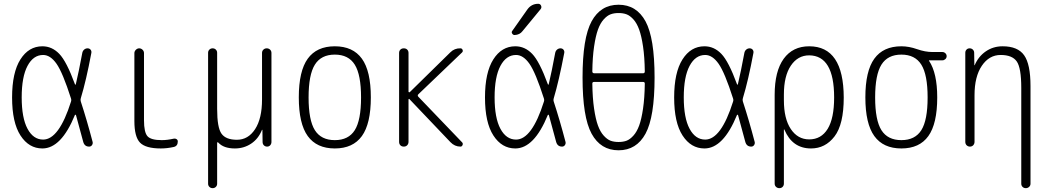

<svg xmlns="http://www.w3.org/2000/svg" viewBox="-20 -775 5540 1015"><path d="M208 -484.4Q156.2 -484.4 125.5 -426.8Q94.7 -369.1 94.7 -260.3Q94.7 -151.4 125.5 -94.2Q156.2 -37.1 208 -37.1Q292 -37.1 355.5 -238.3Q358.4 -246.1 355.5 -253.9Q311.5 -391.6 278.8 -438Q246.1 -484.4 208 -484.4ZM204.1 9.8Q132.8 9.8 88.4 -58.6Q43.9 -127 43.9 -259.8Q43.9 -391.6 87.9 -460.9Q131.8 -530.3 204.1 -530.3Q254.9 -530.3 293.5 -490.2Q332 -450.2 376 -330.1Q378.9 -324.2 380.9 -330.1Q396.5 -395.5 415 -495.1Q417 -505.9 424.8 -512.7Q432.6 -519.5 442.9 -519.5Q453.1 -519.5 459 -512.2Q464.8 -504.9 462.9 -495.1Q435.5 -348.6 407.2 -255.9Q404.3 -247.1 407.2 -238.3Q439.5 -139.6 469.7 -24.4Q471.7 -15.6 466.3 -7.8Q460.9 0 451.2 0Q426.8 0 419.9 -25.4Q391.6 -131.8 381.8 -166Q380.9 -168 378.9 -168.5Q377 -168.9 376 -167Q303.7 9.8 204.1 9.8Z M830.1 9.8Q750 9.8 720.2 -21Q690.4 -51.8 690.4 -134.8V-494.1Q690.4 -503.9 698.2 -511.7Q706.1 -519.5 715.8 -519.5Q725.6 -519.5 733.4 -512.2Q741.2 -504.9 741.2 -494.1V-139.6Q741.2 -75.2 759.8 -54.7Q778.3 -34.2 835 -34.2Q864.3 -34.2 898.4 -42Q906.2 -43.9 913.1 -39.6Q919.9 -35.2 919.9 -27.3Q919.9 -2.9 898.4 2Q863.3 9.8 830.1 9.8Z M1080.1 196.3V-496.1Q1080.1 -505.9 1086.9 -512.7Q1093.8 -519.5 1104 -519.5Q1114.3 -519.5 1121.1 -512.7Q1127.9 -505.9 1127.9 -496.1V-199.2Q1127.9 -100.6 1150.9 -68.4Q1173.8 -36.1 1232.4 -36.1Q1292 -36.1 1328.6 -92.3Q1365.2 -148.4 1365.2 -249V-495.1Q1365.2 -505.9 1372.6 -512.7Q1379.9 -519.5 1390.1 -519.5Q1400.4 -519.5 1407.7 -512.7Q1415 -505.9 1415 -495.1V-24.4Q1415 -14.6 1408.7 -7.3Q1402.3 0 1392.1 0Q1381.8 0 1375 -6.8Q1368.2 -13.7 1368.2 -24.4L1367.2 -87.9Q1367.2 -88.9 1366.2 -88.9Q1364.3 -88.9 1364.3 -86.9Q1345.7 -41 1307.6 -15.6Q1269.5 9.8 1221.7 9.8Q1162.1 9.8 1133.8 -21.5Q1131.8 -23.4 1129.9 -22.9Q1127.9 -22.5 1127.9 -19.5V196.3Q1127.9 206.1 1121.1 212.9Q1114.3 219.7 1104 219.7Q1093.8 219.7 1086.9 212.9Q1080.1 206.1 1080.1 196.3Z M1855.5 -433.1Q1822.3 -486.3 1750 -486.3Q1677.7 -486.3 1644.5 -433.1Q1611.3 -379.9 1611.3 -259.8Q1611.3 -139.6 1644.5 -86.9Q1677.7 -34.2 1750 -34.2Q1822.3 -34.2 1855.5 -86.9Q1888.7 -139.6 1888.7 -259.8Q1888.7 -379.9 1855.5 -433.1ZM1893.1 -55.7Q1845.7 9.8 1750 9.8Q1654.3 9.8 1606.9 -55.7Q1559.6 -121.1 1559.6 -260.3Q1559.6 -399.4 1606.9 -464.8Q1654.3 -530.3 1750 -530.3Q1845.7 -530.3 1893.1 -464.8Q1940.4 -399.4 1940.4 -260.3Q1940.4 -121.1 1893.1 -55.7Z M2089.8 -25.4V-495.1Q2089.8 -505.9 2096.7 -512.7Q2103.5 -519.5 2114.7 -519.5Q2126 -519.5 2132.8 -512.7Q2139.6 -505.9 2139.6 -495.1V-291Q2139.6 -289.1 2141.6 -287.6Q2143.6 -286.1 2146.5 -288.1L2360.4 -498Q2382.8 -520.5 2414.1 -519.5Q2421.9 -519.5 2425.3 -511.7Q2428.7 -503.9 2422.9 -498L2191.4 -276.4Q2185.5 -270.5 2191.4 -263.7L2422.9 -22.5Q2428.7 -16.6 2425.3 -8.3Q2421.9 0 2414.1 0Q2383.8 0 2361.3 -23.4L2144.5 -251Q2143.6 -252.9 2141.6 -252Q2139.6 -251 2139.6 -249V-25.4Q2139.6 -14.6 2132.8 -7.3Q2126 0 2114.7 0Q2103.5 0 2096.7 -6.8Q2089.8 -13.7 2089.8 -25.4Z M2767.6 -724.6Q2789.1 -754.9 2825.2 -754.9Q2835.9 -754.9 2840.3 -745.1Q2844.7 -735.4 2837.9 -726.6L2742.2 -610.4Q2727.5 -590.8 2700.2 -589.8Q2692.4 -589.8 2687.5 -597.7Q2682.6 -605.5 2688.5 -612.3ZM2708 -484.4Q2656.2 -484.4 2625.5 -426.8Q2594.7 -369.1 2594.7 -260.3Q2594.7 -151.4 2625.5 -94.2Q2656.2 -37.1 2708 -37.1Q2792 -37.1 2855.5 -238.3Q2858.4 -246.1 2855.5 -253.9Q2811.5 -391.6 2778.8 -438Q2746.1 -484.4 2708 -484.4ZM2704.1 9.8Q2632.8 9.8 2588.4 -58.6Q2543.9 -127 2543.9 -259.8Q2543.9 -391.6 2587.9 -460.9Q2631.8 -530.3 2704.1 -530.3Q2754.9 -530.3 2793.5 -490.2Q2832 -450.2 2876 -330.1Q2878.9 -324.2 2880.9 -330.1Q2896.5 -395.5 2915 -495.1Q2917 -505.9 2924.8 -512.7Q2932.6 -519.5 2942.9 -519.5Q2953.1 -519.5 2959 -512.2Q2964.8 -504.9 2962.9 -495.1Q2934.6 -346.7 2907.2 -254.9Q2904.3 -246.1 2907.2 -238.3Q2939.5 -139.6 2969.7 -24.4Q2971.7 -15.6 2966.3 -7.8Q2960.9 0 2951.2 0Q2926.8 0 2919.9 -25.4Q2891.6 -131.8 2881.8 -166Q2880.9 -168 2878.9 -168.5Q2877 -168.9 2876 -167Q2803.7 9.8 2704.1 9.8Z M3120.1 -341.8Q3111.3 -341.8 3111.3 -333Q3112.3 -256.8 3120.6 -200.7Q3128.9 -144.5 3141.1 -111.3Q3153.3 -78.1 3171.4 -58.1Q3189.5 -38.1 3207.5 -31.2Q3225.6 -24.4 3250 -24.4Q3274.4 -24.4 3292.5 -31.2Q3310.5 -38.1 3328.6 -58.1Q3346.7 -78.1 3358.9 -111.3Q3371.1 -144.5 3379.4 -200.7Q3387.7 -256.8 3388.7 -333Q3388.7 -341.8 3379.9 -341.8ZM3111.3 -397.5Q3111.3 -388.7 3120.1 -387.7H3379.9Q3388.7 -387.7 3388.7 -397.5Q3387.7 -473.6 3379.4 -529.3Q3371.1 -585 3358.9 -618.7Q3346.7 -652.3 3328.6 -672.4Q3310.5 -692.4 3292.5 -699.2Q3274.4 -706.1 3250 -706.1Q3225.6 -706.1 3207.5 -699.2Q3189.5 -692.4 3171.4 -672.4Q3153.3 -652.3 3141.1 -618.7Q3128.9 -585 3120.6 -528.8Q3112.3 -472.7 3111.3 -397.5ZM3392.6 -68.4Q3344.7 19.5 3250 19.5Q3155.3 19.5 3107.4 -68.4Q3059.6 -156.2 3059.6 -365.2Q3059.6 -574.2 3107.4 -662.1Q3155.3 -750 3250 -750Q3344.7 -750 3392.6 -662.1Q3440.4 -574.2 3440.4 -365.2Q3440.4 -156.2 3392.6 -68.4Z M3708 -484.4Q3656.2 -484.4 3625.5 -426.8Q3594.7 -369.1 3594.7 -260.3Q3594.7 -151.4 3625.5 -94.2Q3656.2 -37.1 3708 -37.1Q3792 -37.1 3855.5 -238.3Q3858.4 -246.1 3855.5 -253.9Q3811.5 -391.6 3778.8 -438Q3746.1 -484.4 3708 -484.4ZM3704.1 9.8Q3632.8 9.8 3588.4 -58.6Q3543.9 -127 3543.9 -259.8Q3543.9 -391.6 3587.9 -460.9Q3631.8 -530.3 3704.1 -530.3Q3754.9 -530.3 3793.5 -490.2Q3832 -450.2 3876 -330.1Q3878.9 -324.2 3880.9 -330.1Q3896.5 -395.5 3915 -495.1Q3917 -505.9 3924.8 -512.7Q3932.6 -519.5 3942.9 -519.5Q3953.1 -519.5 3959 -512.2Q3964.8 -504.9 3962.9 -495.1Q3935.5 -348.6 3907.2 -255.9Q3904.3 -247.1 3907.2 -238.3Q3939.5 -139.6 3969.7 -24.4Q3971.7 -15.6 3966.3 -7.8Q3960.9 0 3951.2 0Q3926.8 0 3919.9 -25.4Q3891.6 -131.8 3881.8 -166Q3880.9 -168 3878.9 -168.5Q3877 -168.9 3876 -167Q3803.7 9.8 3704.1 9.8Z M4124 -275.4V-245.1Q4124 -147.5 4160.6 -92.8Q4197.3 -38.1 4257.8 -38.1Q4321.3 -38.1 4355.5 -93.8Q4389.6 -149.4 4389.6 -259.8Q4389.6 -481.4 4257.8 -482.4Q4197.3 -482.4 4160.6 -427.7Q4124 -373 4124 -275.4ZM4075.2 195.3V-273.4Q4075.2 -398.4 4123 -464.4Q4170.9 -530.3 4257.8 -530.3Q4439.5 -530.3 4440.4 -259.8Q4440.4 -117.2 4391.6 -53.7Q4342.8 9.8 4267.6 9.8Q4168.9 9.8 4127 -88.9Q4127 -90.8 4126 -90.8Q4124 -90.8 4124 -89.8V195.3Q4124 206.1 4117.2 212.9Q4110.4 219.7 4100.1 219.7Q4089.8 219.7 4082.5 212.9Q4075.2 206.1 4075.2 195.3Z M4850.6 -433.1Q4817.4 -486.3 4745.1 -486.3Q4672.9 -486.3 4639.6 -433.1Q4606.4 -379.9 4606.4 -259.8Q4606.4 -139.6 4639.6 -86.9Q4672.9 -34.2 4745.1 -34.2Q4817.4 -34.2 4850.6 -86.9Q4883.8 -139.6 4883.8 -259.8Q4883.8 -379.9 4850.6 -433.1ZM4745.1 -530.3Q4785.2 -530.3 4828.1 -515.1Q4871.1 -500 4909.2 -500H4961.9Q4970.7 -500 4977.5 -493.7Q4984.4 -487.3 4984.4 -478Q4984.4 -468.8 4977.5 -462.4Q4970.7 -456.1 4961.9 -456.1H4891.6Q4890.6 -456.1 4890.6 -455.1Q4890.6 -454.1 4891.1 -454.1Q4891.6 -454.1 4891.6 -453.1Q4934.6 -388.7 4934.6 -259.8Q4934.6 -121.1 4887.7 -55.7Q4840.8 9.8 4745.1 9.8Q4649.4 9.8 4602.1 -55.7Q4554.7 -121.1 4554.7 -260.3Q4554.7 -399.4 4602.1 -464.8Q4649.4 -530.3 4745.1 -530.3Z M5107.4 0Q5097.7 0 5090.3 -6.8Q5083 -13.7 5083 -25.4V-496.1Q5083 -505.9 5089.4 -512.7Q5095.7 -519.5 5106 -519.5Q5116.2 -519.5 5123 -512.7Q5129.9 -505.9 5129.9 -496.1L5130.9 -430.7Q5130.9 -429.7 5131.8 -429.7Q5132.8 -429.7 5132.8 -430.7Q5152.3 -476.6 5191.4 -503.4Q5230.5 -530.3 5280.3 -530.3Q5360.4 -530.3 5394 -482.9Q5427.7 -435.5 5427.7 -320.3V196.3Q5427.7 206.1 5420.4 212.9Q5413.1 219.7 5402.8 219.7Q5392.6 219.7 5385.7 212.9Q5378.9 206.1 5378.9 196.3V-310.5Q5378.9 -416 5355 -450.2Q5331.1 -484.4 5270 -484.4Q5209 -484.4 5170.4 -427.2Q5131.8 -370.1 5131.8 -271.5V-25.4Q5131.8 -14.6 5125 -7.3Q5118.2 0 5107.4 0Z"/></svg>

Font: Rounded Mgen+ 2m light
Style: Regular
Weight: 200
Designer: [Source Han Sans]
Ryoko NISHIZUKA  (kana & ideographs); Paul D. Hunt (Latin, Greek & Cyrillic); Wenlong ZHANG  (bopomofo
Version: Version 1.059.20150602